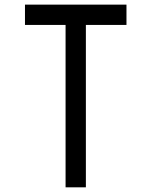

<svg xmlns="http://www.w3.org/2000/svg" viewBox="-20 -801 648 821"><path d="M260.4 -694.4H86.8V-781.2H520.8V-694.4H347.2V0H260.4Z"/></svg>

Font: 8-bit Operator+
Style: Regular
Weight: 400
Designer: GrandChaos9000
Foundry: Grand Chaos Productions
Version: Version 1.2.0 - April 24, 2014